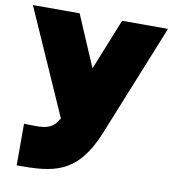

<svg xmlns="http://www.w3.org/2000/svg" viewBox="-98 -620 802 890"><g transform="rotate(10 303.0 -174.5)"><path d="M40 2V198C208 198 323 191 409 -22L621 -547H405L308 -306L205 -547H-15L204 -52C177 -3 145 3 94 3C78 3 60 2 40 2Z"/></g></svg>

Font: Chess Sans Black
Style: Regular
Weight: 900
Designer: Wolf Bōese
Foundry: Wolf Bōese
Version: Version 7.223;Glyphs 3.3 (3306)